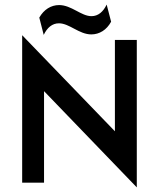

<svg xmlns="http://www.w3.org/2000/svg" viewBox="-20 -800 696 841"><path d="M171.5 -647.2C186.8 -679.2 209 -697.9 238.2 -697.9C284 -697.9 326.4 -649.3 379.9 -649.3C415.3 -649.3 447.2 -668.8 466.7 -704.9L447.2 -779.9C431.9 -747.9 409.7 -729.2 380.6 -729.2C335.4 -729.2 293.1 -777.8 238.9 -777.8C203.5 -777.8 172.2 -758.3 152.1 -722.9ZM579.2 20.8V-625H483.3V-225L77.1 -645.8V0H172.9V-400.7Z"/></svg>

Font: Afacad Medium
Style: Regular
Weight: 500
Designer: Kristian Moeller
Foundry: Dicotype
Version: Version 1.000